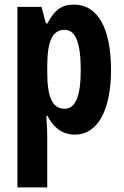

<svg xmlns="http://www.w3.org/2000/svg" viewBox="-20 -577 540 837"><path d="M303 -557C254 -557 220 -539 187 -475H180L161 -547H56V240H186V21C186 1 185 -30 182 -72H187C215 -16 257 10 307 10C405 10 464 -96 464 -272C464 -454 406 -557 303 -557ZM262 -447C310 -447 332 -389 332 -271C332 -158 309 -103 262 -103C210 -103 186 -151 186 -260V-287C186 -399 209 -447 262 -447Z"/></svg>

Font: Noto Sans Armenian ExtraCondensed
Style: Regular
Weight: 400
Width: 2
Designer: Monotype Design Team
Foundry: Monotype Imaging Inc.
Version: Version 2.008